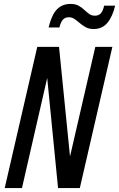

<svg xmlns="http://www.w3.org/2000/svg" viewBox="-20 -959 607 979"><path d="M4 0 170 -720H281L342 -111L325 -109L466 -720H553L387 0H276L216 -609L232 -611L92 0ZM458 -811Q434 -811 417.5 -820Q401 -829 387 -841Q373 -853 360 -862Q347 -871 331 -871Q312 -871 301 -859Q290 -847 283 -819H228Q237 -857 251 -884Q265 -911 287 -925Q309 -939 340 -939Q364 -939 380.5 -930Q397 -921 409.5 -909Q422 -897 434.5 -888Q447 -879 464 -879Q483 -879 494 -891Q505 -903 511 -930H567Q554 -874 527.5 -842.5Q501 -811 458 -811Z"/></svg>

Font: Instrument Sans Condensed Medium
Style: Italic
Weight: 500
Width: 3
Italic angle: -13°
Designer: Rodrigo Fuenzalida
Foundry: fragTYPE
Version: Version 1.000;gftools[0.9.28]